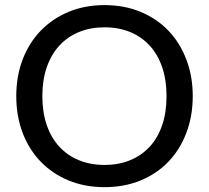

<svg xmlns="http://www.w3.org/2000/svg" viewBox="-20 -746 842 773"><path d="M756 -359Q756 -278.5 730.2 -211Q704.5 -143.5 658 -95Q611.5 -46.5 546 -19.5Q480.5 7.5 401 7.5Q321.5 7.5 256.2 -19.5Q191 -46.5 144 -95Q97 -143.5 71.2 -211Q45.5 -278.5 45.5 -359Q45.5 -439 71.2 -506.5Q97 -574 144 -622.5Q191 -671 256.2 -698.2Q321.5 -725.5 401 -725.5Q480.5 -725.5 546 -698.2Q611.5 -671 658 -622.5Q704.5 -574 730.2 -506.5Q756 -439 756 -359ZM650.5 -359Q650.5 -423.5 633 -475Q615.5 -526.5 582.8 -562.2Q550 -598 504 -617Q458 -636 401 -636Q344 -636 297.8 -617Q251.5 -598 218.8 -562.2Q186 -526.5 168.2 -475Q150.5 -423.5 150.5 -359Q150.5 -294 168.2 -242.5Q186 -191 218.8 -155.5Q251.5 -120 297.8 -101Q344 -82 401 -82Q458 -82 504 -101Q550 -120 582.8 -155.5Q615.5 -191 633 -242.5Q650.5 -294 650.5 -359Z"/></svg>

Font: Lato Medium
Style: Regular
Weight: 500
Designer: Lukasz Dziedzic
Foundry: tyPoland Lukasz Dziedzic
Version: Version 2.006; 2014-01-15